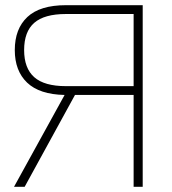

<svg xmlns="http://www.w3.org/2000/svg" viewBox="-20 -720 661 740"><path d="M34 0 229 -354Q132 -356 84.5 -401.5Q37 -447 37 -527Q37 -609 85.5 -654.5Q134 -700 234 -700H530V0H495V-354H269L75 0ZM234 -388H495V-666H234Q151 -666 112 -632Q73 -598 73 -527Q73 -457 112 -422.5Q151 -388 234 -388Z"/></svg>

Font: Zen Kaku Gothic Antique Light
Style: Regular
Weight: 300
Designer: Yoshimichi Ohira
Foundry: Positype
Version: Version 1.001